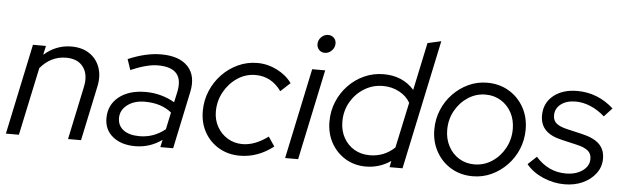

<svg xmlns="http://www.w3.org/2000/svg" viewBox="-47 -883 3436 1059"><g transform="rotate(5 1671.0 -353.5)"><path d="M10 0 116 -501H188L177 -451Q244 -510 329 -510Q388 -510 428.5 -483Q469 -456 486 -409Q503 -362 490 -302L426 0H354L416 -293Q431 -362 400.5 -404Q370 -446 305 -446Q221 -446 162 -376L82 0Z M726 7Q649 7 602 -31Q555 -69 555 -133Q555 -207 610.5 -251.5Q666 -296 759 -296Q803 -296 844.5 -284.5Q886 -273 919 -253L932 -312Q960 -448 813 -448Q753 -448 663 -409L643 -468Q695 -490 740 -500Q785 -510 825 -510Q927 -510 974.5 -458.5Q1022 -407 1003 -317L936 0H865L874 -41Q807 7 726 7ZM745 -50Q824 -50 887 -101L907 -195Q850 -242 758 -242Q700 -242 662 -213Q624 -184 624 -140Q624 -98 656 -74Q688 -50 745 -50Z M1305 9Q1241 9 1190 -20.5Q1139 -50 1110 -101.5Q1081 -153 1081 -219Q1081 -278 1103 -330.5Q1125 -383 1163.5 -423Q1202 -463 1252 -486Q1302 -509 1359 -509Q1415 -509 1467 -483Q1519 -457 1550 -414L1497 -365Q1442 -442 1354 -442Q1300 -442 1254.5 -412Q1209 -382 1181 -332Q1153 -282 1153 -222Q1153 -176 1174.5 -138Q1196 -100 1232.5 -78Q1269 -56 1314 -56Q1350 -56 1385.5 -70Q1421 -84 1456 -110L1491 -58Q1405 9 1305 9Z M1723 -597Q1704 -597 1691.5 -610Q1679 -623 1679 -642Q1679 -664 1695.5 -680.5Q1712 -697 1734 -697Q1753 -697 1765.5 -684.5Q1778 -672 1778 -653Q1778 -631 1761.5 -614Q1745 -597 1723 -597ZM1556 0 1662 -501H1734L1628 0Z M2003 8Q1940 8 1890 -22Q1840 -52 1811 -104Q1782 -156 1782 -222Q1782 -281 1803.5 -332.5Q1825 -384 1863 -423.5Q1901 -463 1951 -485.5Q2001 -508 2058 -508Q2163 -508 2227 -436L2283 -700L2358 -717L2206 0H2134L2141 -35Q2078 8 2003 8ZM2019 -56Q2099 -56 2157 -111L2211 -363Q2191 -399 2150 -421Q2109 -443 2060 -443Q2003 -443 1956 -414Q1909 -385 1881 -336.5Q1853 -288 1853 -228Q1853 -178 1874.5 -139Q1896 -100 1933.5 -78Q1971 -56 2019 -56Z M2595 10Q2528 10 2475.5 -21Q2423 -52 2392.5 -106.5Q2362 -161 2362 -229Q2362 -286 2383 -337Q2404 -388 2441.5 -427Q2479 -466 2527.5 -488.5Q2576 -511 2631 -511Q2698 -511 2750.5 -480Q2803 -449 2833.5 -395Q2864 -341 2864 -272Q2864 -215 2843 -164Q2822 -113 2784.5 -74Q2747 -35 2698.5 -12.5Q2650 10 2595 10ZM2598 -56Q2651 -56 2695.5 -85Q2740 -114 2766.5 -162.5Q2793 -211 2793 -268Q2793 -319 2771.5 -359Q2750 -399 2712.5 -422Q2675 -445 2628 -445Q2575 -445 2530.5 -416Q2486 -387 2459.5 -339Q2433 -291 2433 -233Q2433 -183 2454.5 -142.5Q2476 -102 2513.5 -79Q2551 -56 2598 -56Z M3103 10Q3042 10 2984 -15Q2926 -40 2891 -83L2939 -128Q3008 -50 3105 -50Q3161 -50 3197.5 -76Q3234 -102 3234 -142Q3234 -170 3215 -186.5Q3196 -203 3153 -213L3071 -232Q3007 -246 2977 -277Q2947 -308 2947 -358Q2947 -426 2997.5 -467.5Q3048 -509 3130 -509Q3243 -509 3331 -430L3287 -382Q3250 -415 3208.5 -432.5Q3167 -450 3126 -450Q3075 -450 3044 -426Q3013 -402 3013 -364Q3013 -336 3031.5 -320Q3050 -304 3093 -294L3175 -275Q3241 -260 3272 -229.5Q3303 -199 3303 -149Q3303 -104 3276.5 -68Q3250 -32 3205 -11Q3160 10 3103 10Z"/></g></svg>

Font: Red Hat Display
Style: Italic
Weight: 400
Italic angle: -12°
Designer: Pentagram, MCKL
Foundry: Pentagram, MCKL
Version: Version 1.023; ttfautohint (v1.8.3)